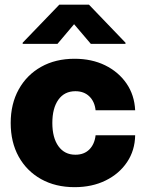

<svg xmlns="http://www.w3.org/2000/svg" viewBox="-20 -774 611 806"><path d="M293 11.7Q212.9 11.7 152.3 -22.2Q91.8 -56.2 58.3 -116.7Q24.9 -177.2 24.9 -257.8Q24.9 -337.9 58.6 -398.7Q92.3 -459.5 152.6 -493.4Q212.9 -527.3 293 -527.3Q365.2 -527.3 421.4 -499.8Q477.5 -472.2 511 -423.6Q544.4 -375 547.4 -311H381.3Q377.4 -347.7 355 -369.4Q332.5 -391.1 296.4 -391.1Q250.5 -391.1 225.1 -355.5Q199.7 -319.8 199.7 -257.8Q199.7 -195.8 225.3 -160.2Q251 -124.5 296.4 -124.5Q333 -124.5 355 -146.5Q377 -168.5 381.3 -206.1H547.4Q546.4 -142.6 513.4 -93.5Q480.5 -44.4 423.6 -16.4Q366.7 11.7 293 11.7ZM361.3 -589.8 291 -672.4 221.2 -589.8H75.2V-594.7L229 -754.4H353.5L506.8 -594.7V-589.8Z"/></svg>

Font: Inter Display Extra Bold
Style: Regular
Weight: 800
Designer: Rasmus Andersson
Foundry: rsms
Version: Version 4.000;git-4fc901f